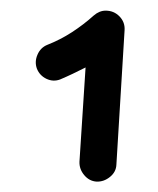

<svg xmlns="http://www.w3.org/2000/svg" viewBox="-20 -768 302 368"><path d="M165 -419.9Q150.9 -420.9 141.4 -432.4Q131.8 -443.8 132.3 -458L144 -638.7Q131.3 -632.3 119.6 -626.7Q107.9 -621.1 95.2 -615.7Q82 -610.8 69.1 -616.9Q56.2 -623 50.8 -636.2Q45.9 -649.4 51.8 -663.1Q57.6 -676.8 70.8 -682.1Q95.7 -691.9 117.9 -706.3Q140.1 -720.7 159.7 -738.3Q170.4 -747.6 182.6 -747.6Q198.2 -747.6 209 -736.6Q219.7 -725.6 218.8 -710.4L203.1 -452.6Q202.6 -438.5 190.9 -429Q179.2 -419.4 165 -419.9Z"/></svg>

Font: Mikhak-DS1-FD ExtraBold
Style: Regular
Weight: 800
Designer: Amin Abedi
Version: Version 3.2